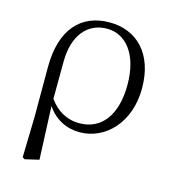

<svg xmlns="http://www.w3.org/2000/svg" viewBox="-109 -615 816 910"><g transform="rotate(15 299.0 -160.5)"><path d="M84 198 95 205 164 189 153 -72C190 -16 248 14 313 14C438 14 546 -94 546 -263C546 -434 450 -526 318 -526C178 -526 89 -432 89 -246V0ZM153 -107 154 -292C155 -418 217 -494 314 -494C405 -494 475 -412 475 -262C475 -114 410 -27 301 -27C238 -27 189 -57 153 -107Z"/></g></svg>

Font: Noto Serif CJK TC Light
Style: Regular
Weight: 300
Designer: Ryoko NISHIZUKA 西塚涼子 (kana & ideographs); Frank Grießhammer (Latin, Greek & Cyrillic); Wenlong ZHANG 张文龙 (bopomofo); San
Foundry: Adobe
Version: Version 2.001;hotconv 1.1.0;makeotfexe 2.6.0